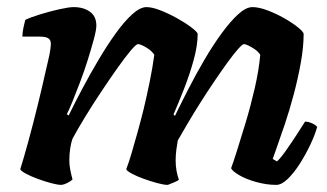

<svg xmlns="http://www.w3.org/2000/svg" viewBox="-20 -520 919 540"><path d="M153 0Q142 0 123.5 -5Q105 -10 86 -17Q67 -24 53 -31.5Q39 -39 37 -44Q47 -76 60 -123.5Q73 -171 86 -224Q99 -277 109 -322Q113 -340 116.5 -354.5Q120 -369 121.5 -380.5Q123 -392 123 -397Q123 -408 115.5 -412.5Q108 -417 92 -417H43Q43 -429 46 -442.5Q49 -456 51 -464Q65 -471 92.5 -479.5Q120 -488 147 -494Q174 -500 187 -500Q215 -500 233 -487Q251 -474 251 -448Q251 -436 244 -410Q237 -384 227 -352Q217 -320 205 -288.5Q193 -257 183 -232.5Q173 -208 168 -199L173 -195Q190 -230 211.5 -270.5Q233 -311 257 -351.5Q281 -392 305 -425.5Q329 -459 351.5 -479.5Q374 -500 392 -500Q408 -500 431 -491Q454 -482 477.5 -469Q501 -456 517.5 -443.5Q534 -431 536 -425Q536 -392 524.5 -350.5Q513 -309 497 -268.5Q481 -228 468 -198L472 -194Q489 -229 510 -270Q531 -311 555 -352Q579 -393 603.5 -426.5Q628 -460 650 -480Q672 -500 690 -500Q708 -500 732 -491Q756 -482 779 -469Q802 -456 817.5 -443.5Q833 -431 834 -425Q834 -388 826 -343.5Q818 -299 806 -254Q794 -209 781 -170.5Q768 -132 758.5 -105.5Q749 -79 747 -73L759 -66Q769 -75 783.5 -95.5Q798 -116 813 -139Q828 -162 838 -178Q847 -178 858 -173Q869 -168 872 -163Q866 -141 853 -113.5Q840 -86 823.5 -60Q807 -34 789.5 -17Q772 0 757 0Q730 0 701 -8Q672 -16 652.5 -27.5Q633 -39 630 -47Q635 -60 646 -94.5Q657 -129 671 -175.5Q685 -222 696.5 -272Q708 -322 712 -366Q706 -375 696.5 -381.5Q687 -388 678.5 -392Q670 -396 666 -396Q662 -396 649.5 -382Q637 -368 620 -344.5Q603 -321 583 -291.5Q563 -262 544 -232Q525 -202 508.5 -174Q492 -146 480 -125Q478 -114 476 -99Q474 -84 474 -69Q474 -53 476.5 -39.5Q479 -26 483 -15Q482 -12 470.5 -7.5Q459 -3 452 0Q441 0 422.5 -5Q404 -10 384.5 -17Q365 -24 351 -31.5Q337 -39 335 -44Q342 -62 350 -89Q358 -116 367 -148.5Q376 -181 384 -213Q393 -251 401 -290Q409 -329 414 -366Q407 -376 397.5 -382.5Q388 -389 380 -392.5Q372 -396 368 -396Q363 -396 347 -377Q331 -358 309.5 -327.5Q288 -297 264 -261Q240 -225 219 -190.5Q198 -156 184 -130Q180 -119 177.5 -103Q175 -87 175 -69Q175 -56 177.5 -43Q180 -30 184 -15Q178 -10 169.5 -5.5Q161 -1 153 0Z"/></svg>

Font: Texturina Medium 12pt ExtraBold
Style: Italic
Weight: 800
Italic angle: -11°
Version: Version 1.002